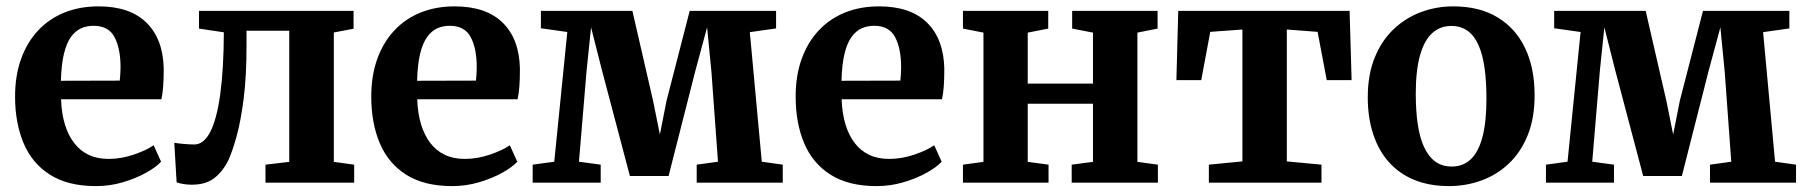

<svg xmlns="http://www.w3.org/2000/svg" viewBox="-20 -588 5814 618"><path d="M289 11Q198.5 11 140.8 -25.8Q83 -62.5 55.8 -127.5Q28.5 -192.5 28.5 -277Q28.5 -345 48 -398.8Q67.5 -452.5 103 -490.2Q138.5 -528 187.8 -547.8Q237 -567.5 297 -567.5Q398 -567.5 451.5 -515Q505 -462.5 507 -367Q507 -334 505.2 -310.2Q503.5 -286.5 499.5 -268.5H176.5Q178 -223.5 188.8 -188Q199.5 -152.5 218.8 -127.5Q238 -102.5 265.5 -89.5Q293 -76.5 329.5 -76.5Q370 -76.5 411 -90.5Q452 -104.5 474.5 -120.5L498.5 -67.5Q482.5 -50 450.2 -32Q418 -14 376 -1.5Q334 11 289 11ZM176 -328 365.5 -328.5Q366.5 -338.5 367.2 -349.8Q368 -361 368 -371.5Q368 -431.5 348.8 -468.2Q329.5 -505 281 -505Q259 -505 240.8 -496.8Q222.5 -488.5 208.2 -468.8Q194 -449 185.8 -414.8Q177.5 -380.5 176 -328Z M597 6.5Q582 6.5 569.5 4.2Q557 2 548.5 -1L541 -128.5Q551.5 -126.5 570.5 -124.8Q589.5 -123 605.5 -123Q636 -123 657 -164Q678 -205 689 -285.5Q700 -366 700.5 -484L620.5 -496V-553H1118V-495.5L1054.5 -483.5V-67L1120 -58V0H834.5V-58L911 -67V-489H773.5V-441Q773.5 -341 764 -268Q754.5 -195 740.8 -146.5Q727 -98 714.5 -71Q698 -37.5 670.8 -15.5Q643.5 6.5 597 6.5Z M1435.5 11Q1345 11 1287.2 -25.8Q1229.5 -62.5 1202.2 -127.5Q1175 -192.5 1175 -277Q1175 -345 1194.5 -398.8Q1214 -452.5 1249.5 -490.2Q1285 -528 1334.2 -547.8Q1383.5 -567.5 1443.5 -567.5Q1544.5 -567.5 1598 -515Q1651.5 -462.5 1653.5 -367Q1653.5 -334 1651.8 -310.2Q1650 -286.5 1646 -268.5H1323Q1324.5 -223.5 1335.2 -188Q1346 -152.5 1365.2 -127.5Q1384.5 -102.5 1412 -89.5Q1439.5 -76.5 1476 -76.5Q1516.5 -76.5 1557.5 -90.5Q1598.5 -104.5 1621 -120.5L1645 -67.5Q1629 -50 1596.8 -32Q1564.5 -14 1522.5 -1.5Q1480.5 11 1435.5 11ZM1322.5 -328 1512 -328.5Q1513 -338.5 1513.8 -349.8Q1514.5 -361 1514.5 -371.5Q1514.5 -431.5 1495.2 -468.2Q1476 -505 1427.5 -505Q1405.5 -505 1387.2 -496.8Q1369 -488.5 1354.8 -468.8Q1340.5 -449 1332.2 -414.8Q1324 -380.5 1322.5 -328Z M1694.5 0V-58L1764 -67.5L1806 -485L1721 -497V-553H2015.5L2082 -264L2104 -155L2125.5 -264L2200 -553H2478V-496.5L2393.5 -484.5L2432 -67.5L2499.5 -58V0H2222.5V-58L2291 -67.5L2270 -356L2256 -500L2217.5 -357.5L2132 -21.5H2007.5L1918 -360L1882.5 -500L1868 -359.5L1843.5 -67.5L1913.5 -58V0Z M2801.5 11Q2711 11 2653.2 -25.8Q2595.5 -62.5 2568.2 -127.5Q2541 -192.5 2541 -277Q2541 -345 2560.5 -398.8Q2580 -452.5 2615.5 -490.2Q2651 -528 2700.2 -547.8Q2749.5 -567.5 2809.5 -567.5Q2910.5 -567.5 2964 -515Q3017.5 -462.5 3019.5 -367Q3019.5 -334 3017.8 -310.2Q3016 -286.5 3012 -268.5H2689Q2690.5 -223.5 2701.2 -188Q2712 -152.5 2731.2 -127.5Q2750.5 -102.5 2778 -89.5Q2805.5 -76.5 2842 -76.5Q2882.5 -76.5 2923.5 -90.5Q2964.5 -104.5 2987 -120.5L3011 -67.5Q2995 -50 2962.8 -32Q2930.5 -14 2888.5 -1.5Q2846.5 11 2801.5 11ZM2688.5 -328 2878 -328.5Q2879 -338.5 2879.8 -349.8Q2880.5 -361 2880.5 -371.5Q2880.5 -431.5 2861.2 -468.2Q2842 -505 2793.5 -505Q2771.5 -505 2753.2 -496.8Q2735 -488.5 2720.8 -468.8Q2706.5 -449 2698.2 -414.8Q2690 -380.5 2688.5 -328Z M3079.5 0V-58L3145.5 -67V-483L3079.5 -496V-553H3354V-496L3288 -483V-319H3498V-483L3431 -496V-553H3706V-496L3641 -483V-67L3707 -58V0H3429.5V-58L3498 -67V-254H3288V-67L3355 -58V0Z M3871 0V-58L3979 -68.5V-493L3875.5 -485.5L3846.5 -330H3766.5L3772.5 -553H4324L4330.5 -330H4250.5L4221 -485.5L4122 -493V-68.5L4233.5 -58V0Z M4382.5 -275Q4382.5 -348 4405 -403Q4427.5 -458 4466.2 -494.5Q4505 -531 4554.2 -549.2Q4603.5 -567.5 4657.5 -567.5Q4742 -567.5 4800.2 -532.2Q4858.5 -497 4889 -433Q4919.5 -369 4919.5 -281.5Q4919.5 -207 4897 -152Q4874.5 -97 4835.8 -60.8Q4797 -24.5 4747.5 -6.8Q4698 11 4644 11Q4581 11 4532.2 -9Q4483.5 -29 4450.2 -66.5Q4417 -104 4399.8 -156.8Q4382.5 -209.5 4382.5 -275ZM4653 -52Q4689.5 -52 4714.2 -75.5Q4739 -99 4751.8 -147.5Q4764.5 -196 4764.5 -271Q4764.5 -325.5 4758.5 -368.8Q4752.5 -412 4739.2 -442.2Q4726 -472.5 4704.2 -488.5Q4682.5 -504.5 4651.5 -504.5Q4615 -504.5 4589.5 -481Q4564 -457.5 4550.5 -409.2Q4537 -361 4537 -285.5Q4537 -231 4543.5 -187.5Q4550 -144 4564 -114Q4578 -84 4599.8 -68Q4621.5 -52 4653 -52Z M4956 0V-58L5025.5 -67.5L5067.5 -485L4982.5 -497V-553H5277L5343.5 -264L5365.5 -155L5387 -264L5461.5 -553H5739.5V-496.5L5655 -484.5L5693.5 -67.5L5761 -58V0H5484V-58L5552.5 -67.5L5531.5 -356L5517.5 -500L5479 -357.5L5393.5 -21.5H5269L5179.5 -360L5144 -500L5129.5 -359.5L5105 -67.5L5175 -58V0Z"/></svg>

Font: Merriweather 24pt
Style: Bold
Weight: 700
Designer: Eben Sorkin
Foundry: Eben Sorkin
Version: Version 2.100